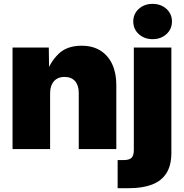

<svg xmlns="http://www.w3.org/2000/svg" viewBox="-20 -777 959 1001"><path d="M241.2 -288.1V0H45.4V-529.3H234.4L236.3 -388.2H219.2Q241.2 -453.1 284.9 -495.8Q328.6 -538.6 405.3 -538.6Q463.4 -538.6 503.7 -513.2Q543.9 -487.8 565.2 -441.9Q586.4 -396 586.4 -335V0H390.6V-292.5Q390.6 -332 371.3 -354Q352.1 -376 316.4 -376Q293 -376 276.1 -366Q259.3 -356 250.2 -336.4Q241.2 -316.9 241.2 -288.1ZM677.7 -529.3H873.5V18.6Q873.5 85 847.7 125.7Q821.8 166.5 772.5 185.3Q723.1 204.1 652.8 204.1H593.3V57.6H623.5Q653.8 57.6 665.8 45.7Q677.7 33.7 677.7 6.3ZM775.9 -572.8Q732.4 -572.8 703.6 -599.1Q674.8 -625.5 674.8 -665Q674.8 -704.6 703.6 -730.7Q732.4 -756.8 775.4 -756.8Q818.8 -756.8 847.7 -730.7Q876.5 -704.6 876.5 -665Q876.5 -625.5 847.7 -599.1Q818.8 -572.8 775.9 -572.8Z"/></svg>

Font: Inter 24pt Black
Style: Regular
Weight: 900
Designer: Rasmus Andersson
Foundry: rsms
Version: Version 4.001;git-66647c0bb